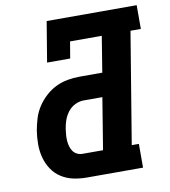

<svg xmlns="http://www.w3.org/2000/svg" viewBox="-82 -806 775 876"><g transform="rotate(-10 305.0 -367.5)"><path d="M250 0Q218 0 187.5 -6.5Q157 -13 131.5 -29.5Q106 -46 89.5 -71Q73 -96 65 -125.5Q57 -155 57 -187.5Q57 -220 62 -251Q67 -279 75.5 -306.5Q84 -334 100 -358.5Q116 -383 138.5 -403.5Q161 -424 187 -436.5Q213 -449 241 -454Q269 -459 297 -459H402L429 -625H282L269 -548H162L193 -735H610V-625H562L477 -110H510V0ZM250 -110H344L383 -349H297Q276 -349 256.5 -339.5Q237 -330 223.5 -312.5Q210 -295 203 -275Q196 -255 193 -234Q191 -221 190 -207Q189 -193 190 -180Q191 -167 194.5 -154.5Q198 -142 205.5 -131.5Q213 -121 224.5 -115.5Q236 -110 250 -110Z"/></g></svg>

Font: Iosevka Slab XBdEx
Style: Italic
Weight: 800
Width: 7
Italic angle: -9°
Monospace: yes
Designer: Belleve Invis
Foundry: Belleve Invis
Version: Version 11.1.1; ttfautohint (v1.8.3)